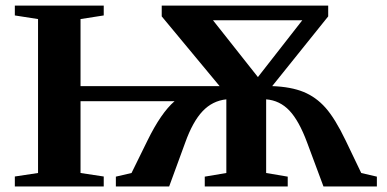

<svg xmlns="http://www.w3.org/2000/svg" viewBox="-20 -675 1400 695"><path d="M1344.2 0H1150.9L1091.8 -158.7Q1062.5 -237.8 1027.6 -274.7Q992.7 -311.5 943.4 -315.4V-48.8L1021.5 -35.6V0H721.2V-35.6L799.3 -48.8V-315.4Q749 -310.1 713.4 -272.5Q677.7 -234.9 650.4 -158.7L592.3 0H399.4V-35.6L456.1 -48.8L513.7 -166Q563 -266.6 611.8 -308.6H271.5V-48.8L355.5 -36.1V0H33.7V-36.1L117.7 -48.8V-606L33.7 -619.1V-654.8H355.5V-619.1L271.5 -606V-363.3H774.9L565.4 -615.7V-654.8H1168V-615.7L965.3 -363.3Q1033.2 -360.8 1078.6 -342.3Q1124 -323.7 1158.4 -284.9Q1192.9 -246.1 1231.4 -166L1287.6 -48.8L1344.2 -35.6ZM913.6 -396 1074.2 -601.6H751Z"/></svg>

Font: Liberation Serif
Style: Bold
Weight: 700
Designer: Steve Matteson
Foundry: Ascender Corporation
Version: Version 2.1.5